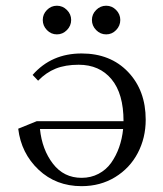

<svg xmlns="http://www.w3.org/2000/svg" viewBox="-20 -637 562 664"><path d="M43 -191.9 106.9 -217.8H407.2Q407.2 -313 365.7 -363Q324.2 -413.1 252 -413.1Q206.1 -413.1 172.6 -399.7Q139.2 -386.2 111.8 -357.9L92.8 -377.9Q157.7 -452.1 262.2 -452.1Q361.8 -452.1 422.9 -388.2Q483.9 -324.2 483.9 -223.1Q483.9 -160.2 456.5 -107.9Q429.2 -55.7 378.2 -24.4Q327.1 6.8 262.2 6.8Q173.8 6.8 113.5 -50Q53.2 -106.9 43 -191.9ZM118.2 -190.9Q125.5 -119.6 163.1 -70.8Q200.7 -22 262.2 -22Q294.4 -22 320.8 -35.9Q347.2 -49.8 364.3 -73.7Q381.3 -97.7 391.8 -127.2Q402.3 -156.7 405.8 -190.9ZM142.3 -533Q127.9 -547.9 127.9 -567.9Q127.9 -587.9 142.3 -602.5Q156.7 -617.2 176.8 -617.2Q196.8 -617.2 211.4 -602.5Q226.1 -587.9 226.1 -567.9Q226.1 -547.9 211.4 -533Q196.8 -518.1 176.8 -518.1Q156.7 -518.1 142.3 -533ZM312.5 -533Q297.9 -547.9 297.9 -567.9Q297.9 -587.9 312.5 -602.5Q327.1 -617.2 347.2 -617.2Q367.2 -617.2 381.6 -602.5Q396 -587.9 396 -567.9Q396 -547.9 381.6 -533Q367.2 -518.1 347.2 -518.1Q327.1 -518.1 312.5 -533Z"/></svg>

Font: Dihjauti S
Style: Regular
Weight: 400
Designer: T. Christopher White
Version: Version 3.0.0